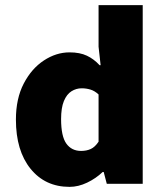

<svg xmlns="http://www.w3.org/2000/svg" viewBox="-20 -716 640 748"><path d="M251 12Q156 12 99 -58.5Q42 -129 42 -250Q42 -332 72.5 -390.5Q103 -449 151 -480.5Q199 -512 251 -512Q291 -512 318.5 -499Q346 -486 368 -462H372L364 -534V-696H536V0H396L384 -46H380Q354 -21 319.5 -4.5Q285 12 251 12ZM296 -128Q317 -128 333.5 -135.5Q350 -143 364 -164V-348Q349 -362 332.5 -367Q316 -372 298 -372Q277 -372 258.5 -360.5Q240 -349 229 -322.5Q218 -296 218 -252Q218 -185 238.5 -156.5Q259 -128 296 -128Z"/></svg>

Font: Source Code Pro ExtraLight Black
Style: Regular
Weight: 900
Monospace: yes
Version: Version 1.018;hotconv 1.0.116;makeotfexe 2.5.65601